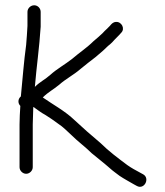

<svg xmlns="http://www.w3.org/2000/svg" viewBox="-20 -686 624 727"><path d="M54 -215V-53C54 -39.8 65.8 -28 79 -28C92.2 -28 104 -39.8 104 -53V-215C104 -232.4 106 -261.5 106 -281C108 -280.3 111 -278.3 115 -275L129 -265C134.3 -261 142.3 -256 153 -250C171.5 -238.1 184 -229.7 201 -217C218 -206.2 236.3 -187.6 251 -174C275 -150 303.1 -129.9 327 -106C349.4 -87.3 374.3 -68.3 396 -49C408.7 -37.5 419.7 -30.3 433 -20C451.2 -7.9 466.9 0.3 487 12L498 18C526.6 33.9 549.1 -10.9 522 -26L511 -32C493.1 -41.7 478 -49.6 462 -61C427.5 -86.9 391.8 -113.2 361 -144C325.6 -173.5 291.9 -203.5 258 -235C223.5 -267.2 180.6 -290 142 -317C162.6 -337.6 182.1 -346.8 204 -365C228.9 -387.4 259.1 -402.3 285 -425C303.5 -440.8 323.1 -455.1 342 -470L370 -494C378.7 -502 385 -508 389 -512C394.3 -516 399.7 -520.7 405 -526C415.7 -538.5 428.4 -549.6 439 -562C455 -578 439.8 -605 418.5 -603C407.1 -601.9 402 -595 396 -588L384 -576C378.7 -571.3 373.7 -566.3 369 -561C356.1 -548.1 351.5 -545.3 334 -530C309.3 -505.3 279.8 -486.2 253 -463C226.6 -442.2 194.9 -424.7 171 -403C150.6 -384.6 131.9 -376.9 112 -357C118.3 -433.1 129.1 -506.9 134 -585V-641C134 -654.5 123.1 -666 109.5 -666C95.9 -666 84 -654.5 84 -641V-588C82.5 -563.5 81.4 -541.6 79 -516C70.2 -451.7 65.6 -387.5 59 -321C47.3 -311 47 -295 57 -285C55.6 -265 54 -234.2 54 -215Z"/></svg>

Font: HoneyBee
Style: Book
Weight: 300
Foundry: Cannot Into Space Fonts
Version: Version 0.89